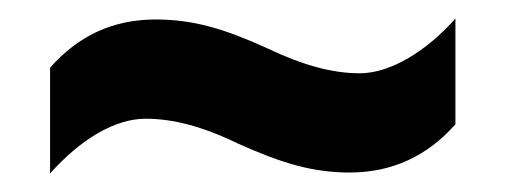

<svg xmlns="http://www.w3.org/2000/svg" viewBox="-20 -456 545 207"><path d="M237 -301C284 -280 317 -270 357 -270C403 -270 441 -288 471 -322V-436C440 -401 401 -377 368 -377C339 -377 308 -385 268 -404C222 -425 188 -435 148 -435C101 -435 64 -417 34 -383V-269C67 -306 104 -328 137 -328C166 -328 198 -320 237 -301Z"/></svg>

Font: Noto Sans Thai Looped Condensed
Style: Bold
Weight: 700
Width: 3
Designer: Sasikarn Vongin, Ben Mitchell
Foundry: The Fontpad Ltd
Version: Version 1.001